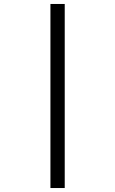

<svg xmlns="http://www.w3.org/2000/svg" viewBox="-20 -812 580 967"><path d="M234 -792H306V135H234Z"/></svg>

Font: hexlbangla05
Style: Book
Weight: 400
Designer: Jelle Bosma - Monotype Design Team
Foundry: Monotype Imaging Inc.
Version: Version 2.003